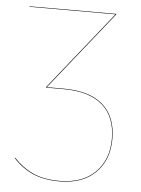

<svg xmlns="http://www.w3.org/2000/svg" viewBox="-51 -721 566 770"><g transform="rotate(5 232.0 -335.5)"><path d="M414 -179Q414 -94 362 -42.5Q310 9 217 9Q154 9 110 -10.5Q66 -30 30 -69L32 -70Q68 -32 111 -12.5Q154 7 217 7Q309 7 360.5 -44Q412 -95 412 -179Q412 -268 358.5 -314.5Q305 -361 202 -361H131V-363L383 -678H37V-680H386V-678L134 -363H202Q306 -363 360 -316Q414 -269 414 -179Z"/></g></svg>

Font: FiraGO Two
Style: Regular
Weight: 100
Designer: bBox Type
Foundry: bBox Type GmbH
Version: Version 1.001